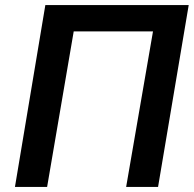

<svg xmlns="http://www.w3.org/2000/svg" viewBox="-20 -738 767 758"><path d="M159 -718H725L604 0H478L584 -614H271L166 0H39Z"/></svg>

Font: Nebula Sans Semibold
Style: Regular
Weight: 600
Italic angle: -9°
Designer: Paul D. Hunt for Adobe (as Source Sans)
Foundry: Nebula Entertainment & Broadcasting LLC
Version: Version 1.010